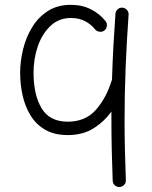

<svg xmlns="http://www.w3.org/2000/svg" viewBox="-20 -536 627 791"><path d="M410.2 -410.6Q401.9 -403.8 390.1 -405.3Q378.4 -406.7 371.6 -415Q355.5 -435.5 330.8 -448.7Q306.2 -461.9 272 -461.9Q223.1 -461.9 188.7 -429.9Q154.3 -397.9 136.2 -346.4Q118.2 -294.9 118.2 -236.3Q118.2 -146 151.1 -90.3Q184.1 -34.7 259.3 -34.7Q332 -34.7 375 -83.5Q418 -132.3 440.4 -205.1Q440.9 -206.5 441.4 -207.5Q443.4 -275.4 447 -343.3Q450.7 -411.1 455.6 -479Q456.5 -490.2 464.8 -497.8Q473.1 -505.4 484.4 -504.4Q495.6 -503.4 503.2 -494.9Q510.7 -486.3 509.8 -475.1Q502 -366.7 497.6 -258.8Q493.2 -150.9 493.2 -42.5Q493.2 19.5 494.6 81.5Q496.1 143.6 498.5 206.1Q499 217.3 491.5 225.6Q483.9 233.9 472.7 234.4Q461.4 234.9 453.1 227.5Q444.8 220.2 444.3 209Q441.9 146 440.4 82.8Q439 19.5 439 -42.5Q439 -59.6 439 -76.7Q409.2 -34.7 365 -7.1Q320.8 20.5 259.3 20.5Q204.6 20.5 166.7 -1.2Q128.9 -22.9 106.2 -59.8Q83.5 -96.7 73.2 -142.6Q63 -188.5 63 -236.3Q63 -283.2 75 -332.5Q86.9 -381.8 112.1 -423.3Q137.2 -464.8 177 -490.5Q216.8 -516.1 272 -516.1Q318.4 -516.1 354.7 -497.6Q391.1 -479 414.6 -449.2Q421.4 -440.9 420.2 -429.2Q418.9 -417.5 410.2 -410.6Z"/></svg>

Font: Mikhak-DS1-FD Light
Style: Regular
Weight: 300
Designer: Amin Abedi
Version: Version 3.2